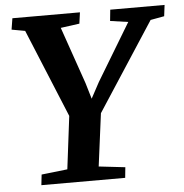

<svg xmlns="http://www.w3.org/2000/svg" viewBox="-53 -794 810 845"><g transform="rotate(-5 352.5 -371.5)"><path d="M95.7 0 100.9 -46.5 215.6 -59.5 251.7 -351.2 267.3 -237.7 83.9 -682.6 24.7 -693.3 32.7 -743H331.1L324.3 -693.6L241.1 -682.2L328.5 -430.3L366.2 -303.5L321.5 -308.1L387.2 -430L539.2 -682.2L460 -693.6L465 -743H705L698.9 -693.6L638 -682.5L351.8 -242.6L392 -350.8L354.2 -59.9L470.7 -46.5L466 0Z"/></g></svg>

Font: Merriweather 7pt Light
Style: Italic
Weight: 300
Italic angle: -7.8°
Designer: Eben Sorkin
Foundry: Eben Sorkin
Version: Version 2.200;gftools[0.9.31]